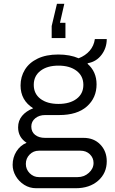

<svg xmlns="http://www.w3.org/2000/svg" viewBox="-20 -810 608 1018"><path d="M397 -501Q433 -515 455.5 -541Q478 -567 483 -603H546Q546 -556 518.5 -519.5Q491 -483 446 -475L444 -472Q492 -430 492 -363Q492 -291 440.5 -245.5Q389 -200 294 -200H219Q188 -200 167 -183Q146 -166 146 -139Q146 -111 166 -95Q186 -79 219 -79H423Q478 -79 512 -43.5Q546 -8 546 45Q546 108 500.5 148Q455 188 381 188H172Q137 188 108.5 170Q80 152 63.5 123.5Q47 95 47 64Q47 25 67 -7Q87 -39 121 -53Q76 -82 76 -135Q76 -170 97 -195.5Q118 -221 156 -236Q89 -278 89 -357Q89 -403 112 -440.5Q135 -478 180 -499.5Q225 -521 289 -521Q351 -521 397 -501ZM159 -360Q159 -313 194.5 -286Q230 -259 290 -259Q350 -259 386 -286Q422 -313 422 -360Q422 -407 386 -434.5Q350 -462 290 -462Q230 -462 194.5 -434.5Q159 -407 159 -360ZM186 -11Q157 -11 137 9.5Q117 30 117 59Q117 88 137.5 108.5Q158 129 186 129H392Q426 129 451 106.5Q476 84 476 54Q476 27 456.5 8Q437 -11 407 -11ZM298 -689H327V-608H254V-672L282 -790H321Z"/></svg>

Font: Chivo Light
Style: Regular
Weight: 300
Designer: Hector Gatti
Foundry: Omnibus-Type
Version: Version 1.007